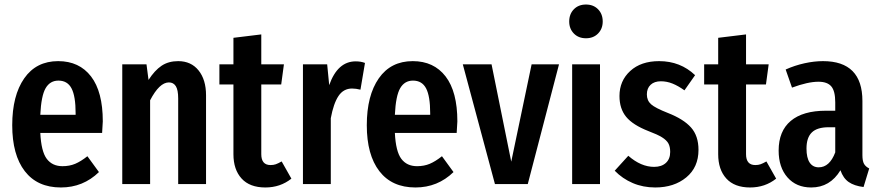

<svg xmlns="http://www.w3.org/2000/svg" viewBox="-20 -813 3888 848"><path d="M431 -226H158Q162 -144 186.5 -111.5Q211 -79 256 -79Q287 -79 312 -89.5Q337 -100 366 -123L417 -53Q347 15 249 15Q145 15 89.5 -57Q34 -129 34 -260Q34 -391 87 -467Q140 -543 237 -543Q330 -543 382 -475.5Q434 -408 434 -277Q434 -268 431 -226ZM314 -313Q314 -388 296 -422.5Q278 -457 238 -457Q201 -457 181.5 -423.5Q162 -390 158 -306H314Z M890 -392V0H767V-378Q767 -416 756.5 -432.5Q746 -449 726 -449Q684 -449 643 -370V0H520V-529H627L636 -460Q663 -502 693.5 -522.5Q724 -543 767 -543Q824 -543 857 -502Q890 -461 890 -392Z M1267 -24Q1218 15 1152 15Q1083 15 1047 -24.5Q1011 -64 1011 -132V-440H949V-529H1011V-646L1134 -661V-529H1234L1222 -440H1134V-132Q1134 -84 1175 -84Q1188 -84 1198 -87.5Q1208 -91 1224 -100Z M1592 -535 1572 -417Q1552 -422 1535 -422Q1497 -422 1475 -389Q1453 -356 1441 -291V0H1318V-529H1425L1434 -437Q1471 -542 1551 -542Q1574 -542 1592 -535Z M1997 -226H1724Q1728 -144 1752.5 -111.5Q1777 -79 1822 -79Q1853 -79 1878 -89.5Q1903 -100 1932 -123L1983 -53Q1913 15 1815 15Q1711 15 1655.5 -57Q1600 -129 1600 -260Q1600 -391 1653 -467Q1706 -543 1803 -543Q1896 -543 1948 -475.5Q2000 -408 2000 -277Q2000 -268 1997 -226ZM1880 -313Q1880 -388 1862 -422.5Q1844 -457 1804 -457Q1767 -457 1747.5 -423.5Q1728 -390 1724 -306H1880Z M2449 -529 2311 0H2166L2024 -529H2151L2238 -99L2328 -529Z M2630 -529V0H2507V-529ZM2642 -718Q2642 -686 2621.5 -665Q2601 -644 2568 -644Q2535 -644 2514.5 -665Q2494 -686 2494 -718Q2494 -751 2514.5 -772Q2535 -793 2568 -793Q2601 -793 2621.5 -772Q2642 -751 2642 -718Z M3050 -481 3003 -414Q2975 -434 2950 -444Q2925 -454 2899 -454Q2870 -454 2853.5 -438.5Q2837 -423 2837 -396Q2837 -369 2855.5 -352.5Q2874 -336 2930 -314Q2999 -287 3032 -250Q3065 -213 3065 -151Q3065 -74 3011 -29.5Q2957 15 2874 15Q2820 15 2774.5 -4.5Q2729 -24 2695 -59L2755 -125Q2811 -76 2869 -76Q2902 -76 2921 -93.5Q2940 -111 2940 -142Q2940 -165 2932 -179.5Q2924 -194 2904 -206.5Q2884 -219 2844 -234Q2775 -261 2745.5 -297Q2716 -333 2716 -389Q2716 -456 2763.5 -499.5Q2811 -543 2891 -543Q2985 -543 3050 -481Z M3408 -24Q3359 15 3293 15Q3224 15 3188 -24.5Q3152 -64 3152 -132V-440H3090V-529H3152V-646L3275 -661V-529H3375L3363 -440H3275V-132Q3275 -84 3316 -84Q3329 -84 3339 -87.5Q3349 -91 3365 -100Z M3819 -69 3794 13Q3753 8 3728.5 -9Q3704 -26 3692 -61Q3646 15 3563 15Q3497 15 3458 -29.5Q3419 -74 3419 -148Q3419 -234 3472.5 -279Q3526 -324 3628 -324H3669V-361Q3669 -411 3651.5 -431.5Q3634 -452 3595 -452Q3548 -452 3478 -426L3450 -506Q3490 -524 3533 -533.5Q3576 -543 3615 -543Q3789 -543 3789 -367V-128Q3789 -102 3796 -89.5Q3803 -77 3819 -69ZM3669 -140V-251H3640Q3589 -251 3565.5 -228Q3542 -205 3542 -157Q3542 -116 3556 -95Q3570 -74 3596 -74Q3644 -74 3669 -140Z"/></svg>

Font: Fira Sans Extra Condensed Medium
Style: Regular
Weight: 500
Width: 1
Designer: Carrois Corporate & Edenspiekermann AG
Foundry: Carrois Corporate GbR & Edenspiekermann AG
Version: Version 4.203